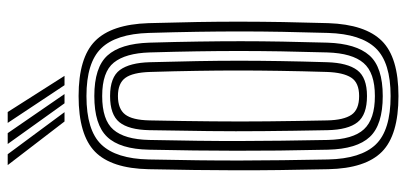

<svg xmlns="http://www.w3.org/2000/svg" viewBox="-294 -736 1039 491"><g transform="rotate(-90 225.5 -490.5)"><path d="M225.4 9Q125.8 9 83 -33.2Q40.3 -75.4 38.3 -170.5Q36.8 -238.9 36.1 -296Q35.4 -353.1 35.5 -405.8Q35.6 -458.6 36.3 -513Q36.9 -567.3 38.3 -630.2Q40.3 -725.2 83.1 -767.1Q126 -809 225.4 -809Q323.3 -809 366 -767Q408.7 -725 411.8 -630.2Q413.7 -563.5 414.7 -505.8Q415.7 -448.2 415.6 -394.4Q415.5 -340.5 414.6 -285.9Q413.6 -231.2 411.8 -170.5Q408.6 -76.1 366.4 -33.5Q324.3 9 225.4 9ZM225.4 -11.1Q311.2 -11.1 347.7 -49.1Q384.2 -87.1 386.8 -171.3Q388.6 -232.5 389.6 -287.2Q390.6 -342 390.6 -395.5Q390.6 -449 389.7 -506.2Q388.8 -563.4 386.8 -629.3Q384.2 -713.6 347.5 -751.2Q310.8 -788.9 225.4 -788.9Q137.9 -788.9 101.5 -751Q65 -713.1 63.2 -629.5Q61.7 -561.3 61.1 -504.2Q60.4 -447.1 60.5 -394.4Q60.6 -341.7 61.3 -287.5Q61.9 -233.3 63.2 -171.1Q65 -87.2 101.5 -49.1Q137.9 -11.1 225.4 -11.1ZM225.4 -31.2Q151.8 -31.2 120.9 -64.3Q89.9 -97.3 88.2 -171.5Q86.7 -239.7 86 -296.9Q85.4 -354.1 85.5 -406.5Q85.6 -459 86.2 -513Q86.9 -567.1 88.2 -629.1Q89.7 -703.3 121 -736Q152.2 -768.8 225.4 -768.8Q298.6 -768.8 329 -735.3Q359.4 -701.8 361.9 -628.5Q363.9 -560.7 364.7 -503.6Q365.6 -446.5 365.6 -393.9Q365.6 -341.4 364.6 -287.5Q363.6 -233.6 361.9 -172.1Q359.4 -99.5 329.4 -65.4Q299.4 -31.2 225.4 -31.2ZM225.4 -51.3Q285.2 -51.3 310 -80.4Q334.9 -109.4 336.9 -172.9Q338.7 -237.3 339.7 -292.3Q340.6 -347.2 340.6 -399.4Q340.6 -451.5 339.7 -506.8Q338.8 -562.1 336.9 -627.6Q334.9 -689 311 -718.8Q287.2 -748.7 225.4 -748.7Q164.2 -748.7 139.4 -720Q114.5 -691.3 113.1 -628.5Q111.6 -561.9 111 -505.3Q110.3 -448.8 110.4 -396.2Q110.5 -343.6 111.2 -289.1Q111.8 -234.7 113.1 -172.1Q114.5 -107.2 140.4 -79.3Q166.2 -51.3 225.4 -51.3ZM225.4 -71.5Q177.7 -71.5 158.5 -95.6Q139.2 -119.7 138.1 -172.5Q136.3 -263.3 135.7 -335.5Q135 -407.7 135.8 -476.9Q136.5 -546.1 138.1 -628.1Q139.2 -680.8 158.5 -704.7Q177.8 -728.5 225.4 -728.5Q273.6 -728.5 292.1 -703.3Q310.5 -678 311.9 -626.7Q313.7 -561.3 314.7 -506.2Q315.7 -451.1 315.7 -399.5Q315.7 -347.9 314.8 -293.1Q313.9 -238.4 311.9 -173.6Q310.3 -121.3 291.5 -96.4Q272.8 -71.5 225.4 -71.5ZM225.4 -91.6Q259.5 -91.6 272.5 -111.9Q285.6 -132.2 287 -174.2Q289 -239.8 289.8 -294.7Q290.7 -349.5 290.7 -401Q290.7 -452.5 289.8 -506.9Q289 -561.4 287 -626.1Q285.6 -670.6 271.8 -689.5Q258.1 -708.4 225.4 -708.4Q192.4 -708.4 178.2 -689.9Q164 -671.5 163.1 -627.5Q161.3 -538.8 160.7 -467.1Q160 -395.3 160.7 -325.7Q161.4 -256.2 163.1 -173.1Q164 -131.1 177.4 -111.3Q190.7 -91.6 225.4 -91.6ZM160.3 -845 48.8 -990.3H76.6L184.2 -845ZM206.8 -845 102.8 -990.3H130.5L230.5 -845ZM253.1 -845 156.7 -990.3H184.5L277 -845Z"/></g></svg>

Font: Big Shoulders Inline Display SC Thin
Style: Regular
Weight: 100
Designer: Patric King
Foundry: XO Type Co
Version: Version 2.002